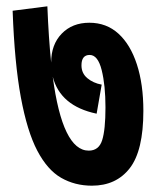

<svg xmlns="http://www.w3.org/2000/svg" viewBox="-20 -623 500 608"><path d="M434 -272Q434 -146 391 -90.5Q348 -35 271 -35Q217 -35 173.5 -60Q130 -85 98 -146Q66 -207 46 -315Q26 -423 20 -589L130 -603Q134 -502 142 -425Q142 -482 175.5 -516.5Q209 -551 263 -551Q317 -551 355 -516.5Q393 -482 413.5 -419Q434 -356 434 -272ZM286 -263Q171 -287 147 -380Q178 -146 261 -146Q293 -146 303.5 -179Q314 -212 314 -283Q314 -353 302 -401Q290 -449 264 -449Q238 -449 238 -416Q238 -391 256.5 -375.5Q275 -360 302 -355Z"/></svg>

Font: Noto Sans Devanagari UI ExtraCondensed
Style: Bold
Weight: 700
Width: 2
Designer: Jelle Bosma - Monotype Design Team
Foundry: Monotype Imaging Inc.
Version: Version 2.004